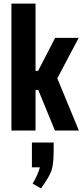

<svg xmlns="http://www.w3.org/2000/svg" viewBox="-20 -720 466 1059"><path d="M43 0V-700H176V-329H190L284 -511H414L296 -288L415 0H283L191 -224H176V0ZM156 203V66H276V109Q276 185 264 220.5Q252 256 206 319L160 293Q189 244 200 203Z"/></svg>

Font: Jockey One
Style: Regular
Weight: 400
Designer: TypeTogether
Foundry: TypeTogether
Version: Version 1.002